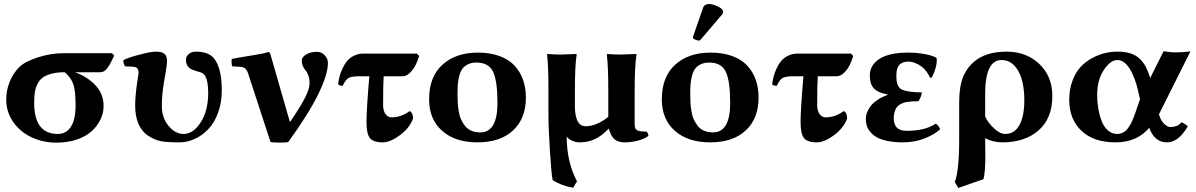

<svg xmlns="http://www.w3.org/2000/svg" viewBox="-20 -702 5978 960"><path d="M480 -340.8C487.1 -340.8 493.7 -342.4 499.5 -345.5C505.4 -348.6 510.9 -353.6 516.1 -360.6C521.3 -367.6 525.5 -373.8 528.6 -379.2C531.7 -384.5 535.6 -392.3 540.5 -402.3L550.8 -423.8L540 -436H298.8C254.9 -436 211.3 -429 168.2 -414.8C125.1 -400.6 94.4 -384.4 76.2 -366.2C55.3 -345.4 39.3 -320.8 28.1 -292.5C16.8 -264.2 11.2 -234.7 11.2 -204.1C11.2 -163.1 22.6 -126.1 45.4 -93C68.2 -60 98.6 -34.3 136.7 -16.1C174.8 2.1 216.6 11.2 262.2 11.2C300.3 11.2 334.8 5.9 365.7 -4.9C396.6 -15.6 421.5 -29.9 440.2 -47.6C458.9 -65.3 473.2 -84.9 483.2 -106.2C493.1 -127.5 498 -149.4 498 -171.9C498 -212.9 484 -248 455.8 -277.1C427.7 -306.2 393.7 -327.5 354 -340.8ZM269 -32.2C190.3 -32.2 150.9 -84.1 150.9 -188C150.9 -208.5 152 -226.1 154.3 -240.7C156.6 -255.4 161.1 -269.4 167.7 -282.7C174.4 -296.1 183.3 -306.7 194.6 -314.7C205.8 -322.7 220.5 -329 238.8 -333.7C257 -338.5 278.8 -340.8 304.2 -340.8C326 -321.6 340.4 -300.8 347.4 -278.3C354.4 -255.9 357.9 -221.4 357.9 -174.8C357.9 -128.3 350.2 -92.9 334.7 -68.6C319.3 -44.4 297.4 -32.2 269 -32.2Z M1088.9 -250C1088.9 -324.9 1075.8 -378.3 1049.8 -410.2C1031.6 -432.6 1001.3 -443.8 959 -443.8C944.3 -443.8 932.5 -439.7 923.3 -431.4C914.2 -423.1 909.7 -413.9 909.7 -403.8C909.7 -385.9 915 -372.2 925.8 -362.8C932.9 -356.9 946.3 -351.1 965.8 -345.2C966.1 -345.2 968 -344.7 971.4 -343.8C974.9 -342.8 977.2 -342.1 978.5 -341.8C979.8 -341.5 982 -340.7 985.1 -339.6C988.2 -338.5 990.6 -337.3 992.4 -336.2C994.2 -335 996.2 -333.5 998.3 -331.5C1000.4 -329.6 1002.3 -327.5 1003.9 -325.2C1015.3 -308.3 1021 -279.1 1021 -237.8C1021 -178.5 1008.6 -129.6 983.9 -90.8C958.8 -51.8 930.2 -32.2 897.9 -32.2C870 -32.2 844.8 -45.8 822.5 -73C800.2 -100.2 789.1 -133.1 789.1 -171.9C789.1 -209.6 793 -251.3 800.8 -296.9C801.8 -303.7 803.6 -314.3 806.4 -328.6C809.2 -342.9 811.3 -355.8 812.7 -367.2C814.2 -378.6 814.9 -389.2 814.9 -398.9C814.9 -415.2 810.4 -426.8 801.3 -433.6C792.2 -440.4 778.3 -443.8 759.8 -443.8C742.8 -443.8 714.6 -438.6 675 -428.2C635.5 -417.8 609.4 -408.7 596.7 -400.9C596.7 -387.9 599.8 -377.6 606 -370.1C607.9 -370.1 613.4 -370 622.6 -369.6C631.7 -369.3 639.6 -368.8 646.5 -368.2C653.3 -367.5 658 -366.5 660.6 -365.2C663.9 -363.6 666.7 -360.4 669.2 -355.7C671.6 -351 672.9 -346 672.9 -340.8C672.9 -335.3 671.9 -327.3 669.9 -316.9C668 -306.5 666.7 -297.9 666 -291C659.2 -244.5 655.8 -205.7 655.8 -174.8C655.8 -100.9 678.7 -49.6 724.6 -21C745.8 -7.6 766.4 0.8 786.6 4.4C807.1 8 837.6 9.8 877.9 9.8C903.6 9.8 928.9 4.1 953.6 -7.3C978.4 -18.7 1000.9 -34.9 1021.2 -55.9C1041.6 -76.9 1057.9 -104.3 1070.3 -138.2C1082.7 -172 1088.9 -209.3 1088.9 -250Z M1221.7 -331.1 1332.5 7.8C1337.4 9.8 1352.2 10.8 1377 11C1401.7 11.1 1416.5 10.1 1421.4 7.8C1488.1 -84 1537.8 -163.2 1570.6 -229.7C1603.3 -296.3 1619.6 -348.8 1619.6 -387.2C1619.6 -401.5 1614.3 -414.4 1603.5 -425.8C1592.8 -437.2 1580.1 -442.9 1565.4 -442.9C1542.6 -442.9 1524.2 -438.3 1510 -429.2C1495.8 -420.1 1488.8 -410.6 1488.8 -400.9C1488.8 -389.8 1490.8 -379.8 1494.9 -370.8C1498.9 -361.9 1503.4 -354.7 1508.3 -349.4C1513.2 -344 1517.7 -335.8 1521.7 -324.7C1525.8 -313.6 1527.8 -300.8 1527.8 -286.1C1527.8 -268.6 1521.4 -246.5 1508.5 -220C1495.7 -193.4 1471.8 -154 1437 -101.6C1433.1 -95.7 1430.8 -92.8 1430.2 -92.8C1429.5 -92.8 1428.7 -94.6 1427.7 -98.1L1332.5 -429.2C1331.2 -434.4 1329.8 -437.8 1328.1 -439.5C1326.5 -441.1 1324.1 -441.9 1320.8 -441.9C1309.4 -437 1280 -430.9 1232.7 -423.6C1185.3 -416.3 1154 -410.8 1138.7 -407.2C1137.7 -403.6 1137.5 -397.5 1137.9 -388.7C1138.4 -379.9 1139.6 -373.7 1141.6 -370.1L1178.7 -368.2C1190.8 -367.5 1199.9 -364.7 1206.1 -359.6C1212.2 -354.6 1217.4 -345.1 1221.7 -331.1Z M1826.7 -320.8C1817.2 -210.1 1812.5 -133.8 1812.5 -91.8C1812.5 -53.1 1818.1 -26.4 1829.3 -12C1840.6 2.5 1862 9.8 1893.6 9.8C1918.6 9.8 1947.3 -2.1 1979.5 -25.9C2011.7 -49.6 2033.7 -77.6 2045.4 -109.9C2045.4 -118.7 2043.7 -126.8 2040.3 -134.3C2036.9 -141.8 2032.6 -145.7 2027.3 -146C1999.3 -125.5 1969.4 -115.2 1937.5 -115.2C1925.5 -115.2 1915.4 -120.7 1907.5 -131.6C1899.5 -142.5 1895.5 -158 1895.5 -178.2C1895.5 -249.2 1896.5 -296.7 1898.4 -320.8H1993.7C2006.3 -320.8 2018.6 -326.8 2030.5 -338.9C2042.4 -350.9 2051.8 -363.9 2058.6 -377.9C2065.4 -391.9 2071.1 -406.6 2075.7 -421.9L2064.5 -434.1H1797.4C1779.8 -434.1 1763.8 -430.4 1749.3 -423.1C1734.8 -415.8 1723.1 -406.7 1714.4 -395.8C1705.6 -384.8 1697.9 -372.1 1691.4 -357.4C1684.9 -342.8 1680.2 -329.4 1677.2 -317.4C1674.3 -305.3 1672 -293.1 1670.4 -280.8C1674 -275.6 1681.6 -272.9 1693.4 -272.9C1703.1 -293.8 1713.2 -307 1723.6 -312.5C1734 -318 1752 -320.8 1777.3 -320.8Z M2125.5 -205.1C2125.5 -138.7 2147.2 -86.3 2190.7 -47.9C2234.1 -9.4 2293.1 9.8 2367.7 9.8C2443.5 9.8 2502.8 -10.2 2545.4 -50C2588.1 -89.9 2609.4 -144.5 2609.4 -213.9C2609.4 -246.1 2604.7 -275.6 2595.5 -302.2C2586.2 -328.9 2572.1 -352.6 2553.2 -373.3C2534.3 -394 2509.3 -410.1 2478 -421.6C2446.8 -433.2 2410.6 -439 2369.6 -439C2295.7 -439 2236.6 -418.8 2192.1 -378.4C2147.7 -338.1 2125.5 -280.3 2125.5 -205.1ZM2362.3 -389.2C2403.3 -389.2 2431.1 -373.7 2445.6 -342.8C2460 -311.8 2467.3 -259.9 2467.3 -187C2467.3 -89 2438.6 -40 2381.3 -40C2364.7 -40 2349.9 -42.8 2336.9 -48.3C2323.9 -53.9 2313.4 -61.8 2305.4 -72C2297.4 -82.3 2290.8 -93.2 2285.4 -104.7C2280 -116.3 2276.1 -129.8 2273.7 -145.3C2271.2 -160.7 2269.6 -174.6 2268.8 -187C2268 -199.4 2267.6 -213.1 2267.6 -228C2267.6 -247.9 2268.1 -264.7 2269 -278.6C2270 -292.4 2272.4 -306.8 2276.1 -321.8C2279.9 -336.8 2285.1 -348.8 2291.7 -357.9C2298.4 -367 2307.7 -374.5 2319.6 -380.4C2331.5 -386.2 2345.7 -389.2 2362.3 -389.2Z M2854.5 -248C2854.5 -333.3 2857.4 -393.7 2863.3 -429.2L2862.3 -432.1L2785.2 -429.2C2762.4 -429.2 2739.7 -430.2 2717.3 -432.1L2715.3 -429.2C2719.9 -391.8 2722.2 -331.7 2722.2 -249V-129.9C2722.2 -86.9 2724.6 -26.4 2729.5 51.5C2734.4 129.5 2738.9 178.4 2743.2 198.2C2773.1 217.8 2807.5 230.6 2846.2 236.8C2854.3 221.2 2860.7 210.6 2865.2 205.1C2830.7 140.3 2813.5 65.3 2813.5 -20C2819.3 -10.6 2828.6 -3.3 2841.3 2C2854 7.2 2866.4 9.8 2878.4 9.8C2906.1 9.8 2931.4 4.4 2954.3 -6.3C2977.3 -17.1 3000 -34.3 3022.5 -58.1H3024.4C3031.2 -33 3040.7 -15.5 3052.7 -5.4C3064.8 4.7 3081.7 9.8 3103.5 9.8C3125 9.8 3146.6 7 3168.5 1.5C3190.3 -4.1 3208.2 -12.2 3222.2 -22.9C3221.2 -32.4 3217.9 -39.4 3212.4 -43.9C3190.3 -43.9 3174.9 -46.1 3166.3 -50.3C3157.6 -54.5 3153.3 -64.5 3153.3 -80.1V-249C3153.3 -331.7 3156.4 -391.8 3162.6 -429.2L3161.6 -432.1L3084.5 -429.2C3061.7 -429.2 3039.1 -430.2 3016.6 -432.1L3014.2 -429.2C3019 -389.2 3021.5 -329.4 3021.5 -250V-118.2C2983.4 -86.6 2945.3 -70.8 2907.2 -70.8C2890 -70.8 2876.9 -79.5 2867.9 -96.9C2859 -114.3 2854.5 -139 2854.5 -170.9Z M3289.1 -205.1C3289.1 -138.7 3310.8 -86.3 3354.2 -47.9C3397.7 -9.4 3456.7 9.8 3531.2 9.8C3607.1 9.8 3666.3 -10.2 3709 -50C3751.6 -89.9 3772.9 -144.5 3772.9 -213.9C3772.9 -246.1 3768.3 -275.6 3759 -302.2C3749.8 -328.9 3735.7 -352.6 3716.8 -373.3C3697.9 -394 3672.9 -410.1 3641.6 -421.6C3610.4 -433.2 3574.2 -439 3533.2 -439C3459.3 -439 3400.1 -418.8 3355.7 -378.4C3311.3 -338.1 3289.1 -280.3 3289.1 -205.1ZM3525.9 -389.2C3566.9 -389.2 3594.6 -373.7 3609.1 -342.8C3623.6 -311.8 3630.9 -259.9 3630.9 -187C3630.9 -89 3602.2 -40 3544.9 -40C3528.3 -40 3513.5 -42.8 3500.5 -48.3C3487.5 -53.9 3477 -61.8 3469 -72C3461 -82.3 3454.3 -93.2 3449 -104.7C3443.6 -116.3 3439.7 -129.8 3437.3 -145.3C3434.8 -160.7 3433.2 -174.6 3432.4 -187C3431.6 -199.4 3431.2 -213.1 3431.2 -228C3431.2 -247.9 3431.6 -264.7 3432.6 -278.6C3433.6 -292.4 3436 -306.8 3439.7 -321.8C3443.4 -336.8 3448.6 -348.8 3455.3 -357.9C3462 -367 3471.3 -374.5 3483.2 -380.4C3495 -386.2 3509.3 -389.2 3525.9 -389.2ZM3523.9 -682.1C3518.1 -682.1 3512.5 -680.6 3507.1 -677.5C3501.7 -674.4 3498 -670.2 3496.1 -665L3446.3 -522C3445.3 -519 3444.8 -516.1 3444.8 -513.2C3444.8 -509.9 3448.7 -506.8 3456.5 -503.7C3464.4 -500.6 3470.5 -499 3475.1 -499C3477.7 -499 3481.3 -501.6 3485.8 -506.8L3589.8 -628.9C3593.4 -632.8 3595.2 -637.9 3595.2 -644C3595.2 -653.2 3586.3 -661.8 3568.6 -669.9C3550.9 -678.1 3536 -682.1 3523.9 -682.1Z M3997.1 -320.8C3987.6 -210.1 3982.9 -133.8 3982.9 -91.8C3982.9 -53.1 3988.5 -26.4 3999.8 -12C4011 2.5 4032.4 9.8 4064 9.8C4089 9.8 4117.7 -2.1 4149.9 -25.9C4182.1 -49.6 4204.1 -77.6 4215.8 -109.9C4215.8 -118.7 4214.1 -126.8 4210.7 -134.3C4207.3 -141.8 4203 -145.7 4197.8 -146C4169.8 -125.5 4139.8 -115.2 4107.9 -115.2C4095.9 -115.2 4085.9 -120.7 4077.9 -131.6C4069.9 -142.5 4065.9 -158 4065.9 -178.2C4065.9 -249.2 4066.9 -296.7 4068.8 -320.8H4164.1C4176.8 -320.8 4189 -326.8 4200.9 -338.9C4212.8 -350.9 4222.2 -363.9 4229 -377.9C4235.8 -391.9 4241.5 -406.6 4246.1 -421.9L4234.9 -434.1H3967.8C3950.2 -434.1 3934.2 -430.4 3919.7 -423.1C3905.2 -415.8 3893.6 -406.7 3884.8 -395.8C3876 -384.8 3868.3 -372.1 3861.8 -357.4C3855.3 -342.8 3850.6 -329.4 3847.7 -317.4C3844.7 -305.3 3842.4 -293.1 3840.8 -280.8C3844.4 -275.6 3852.1 -272.9 3863.8 -272.9C3873.5 -293.8 3883.6 -307 3894 -312.5C3904.5 -318 3922.4 -320.8 3947.8 -320.8Z M4521 -394C4543.5 -394 4566.4 -385.3 4589.8 -367.7C4604.8 -356.3 4618.5 -338.1 4630.9 -313L4638.2 -314C4646.6 -328.6 4653.4 -345.2 4658.4 -363.8C4663.5 -382.3 4665 -398.1 4663.1 -411.1L4660.6 -414.1C4645.7 -421.9 4625.3 -428 4599.6 -432.4C4573.9 -436.8 4548 -439 4522 -439C4457.8 -439 4409.7 -428.5 4377.4 -407.7C4345.2 -386.9 4329.1 -359.4 4329.1 -325.2C4329.1 -294.6 4336.4 -272.3 4351.1 -258.3C4365.7 -244.3 4387.7 -234.9 4417 -230V-227.1C4398.8 -220.5 4382.7 -212.6 4368.9 -203.4C4355.1 -194.1 4344.5 -185.1 4337.2 -176.5C4329.8 -167.9 4324 -158.9 4319.6 -149.4C4315.2 -140 4312.3 -132.1 4311 -125.7C4309.7 -119.4 4309.1 -113.4 4309.1 -107.9C4309.1 -96.5 4310.5 -85.8 4313.2 -75.7C4316 -65.6 4321.5 -55.2 4329.8 -44.4C4338.1 -33.7 4348.9 -24.4 4362.1 -16.6C4375.2 -8.8 4393.1 -2.4 4415.5 2.4C4438 7.3 4464 9.8 4493.7 9.8C4533 9.8 4569 3.4 4601.6 -9.3C4634.1 -22 4660.5 -37.3 4680.7 -55.2C4675.1 -69.8 4667.6 -79.3 4658.2 -83.5C4623.7 -59.7 4575.2 -47.9 4512.7 -47.9C4470.1 -47.9 4448.7 -68.8 4448.7 -110.8C4448.7 -122.2 4450 -132.4 4452.6 -141.4C4455.2 -150.3 4458.5 -157.7 4462.4 -163.6C4466.3 -169.4 4471.7 -174.5 4478.5 -178.7C4485.4 -182.9 4491.9 -186.1 4498 -188.2C4504.2 -190.3 4512 -192 4521.5 -193.1C4530.9 -194.3 4539.1 -195 4545.9 -195.3C4552.7 -195.6 4561.4 -195.8 4571.8 -195.8C4576.7 -202 4580.7 -209.6 4584 -218.8C4587.2 -227.9 4588.9 -235 4588.9 -240.2C4565.1 -240.2 4545.5 -241.4 4530 -243.7C4514.6 -245.9 4502.2 -248.9 4492.9 -252.7C4483.6 -256.4 4476.7 -262.3 4472.2 -270.3C4467.6 -278.2 4464.8 -286.2 4463.6 -294.2C4462.5 -302.2 4461.9 -313.5 4461.9 -328.1C4461.9 -372.1 4481.6 -394 4521 -394Z M5101.6 -200.2C5101.6 -147.5 5093.4 -106.3 5077.1 -76.7C5060.9 -47 5037.1 -32.2 5005.9 -32.2C4988.6 -32.2 4970 -41.6 4950 -60.3C4929.9 -79 4915.2 -98.6 4905.8 -119.1V-231.9C4905.8 -345.2 4933.1 -401.9 4987.8 -401.9C5022.3 -401.9 5049.9 -384.1 5070.6 -348.6C5091.2 -313.2 5101.6 -263.7 5101.6 -200.2ZM4897.5 193.8C4903.6 169.4 4906.7 130.5 4906.7 77.1C4906.7 67.4 4906.6 52.5 4906.2 32.5C4905.9 12.5 4905.8 -2.1 4905.8 -11.2C4931.8 2.8 4960.4 9.8 4991.7 9.8C5066.9 9.8 5127.4 -10.3 5173.1 -50.3C5218.8 -90.3 5241.7 -147.6 5241.7 -222.2C5241.7 -287.3 5220.1 -340.5 5177 -381.8C5133.9 -423.2 5079.1 -443.8 5012.7 -443.8C4942.1 -443.8 4887 -426.3 4847.7 -391.1C4837.9 -382.3 4829.6 -373.6 4822.8 -365C4815.9 -356.4 4808.5 -344.3 4800.5 -328.9C4792.6 -313.4 4786.5 -293.6 4782.2 -269.5C4778 -245.4 4775.9 -217.6 4775.9 -186V-6.8C4775.9 99.6 4768.6 171.2 4753.9 208L4771.5 237.8Z M5680.2 -206.1 5667 -168 5656.2 -136.2C5653.6 -129.1 5650.1 -119.7 5645.5 -108.2C5641 -96.6 5637 -87.9 5633.5 -82C5630.1 -76.2 5625.8 -69.5 5620.6 -62C5615.4 -54.5 5610.3 -49 5605.2 -45.4C5600.2 -41.8 5594.3 -38.7 5587.6 -36.1C5581 -33.5 5573.7 -32.2 5565.9 -32.2C5548 -32.2 5532.2 -38.4 5518.6 -50.8C5504.9 -63.2 5494.4 -79.4 5487.1 -99.6C5479.7 -119.8 5474.4 -140.5 5470.9 -161.6C5467.5 -182.8 5465.8 -204.3 5465.8 -226.1C5465.8 -276.9 5476.9 -318.8 5499 -352.1C5521.2 -385.3 5543.8 -401.9 5566.9 -401.9C5589.7 -401.9 5610.3 -387.2 5628.7 -357.9C5647.1 -328.6 5661.5 -289.7 5671.9 -241.2ZM5566.9 -443.8C5546.7 -443.8 5526.3 -441.5 5505.6 -436.8C5484.9 -432 5463.6 -423.8 5441.7 -412.1C5419.7 -400.4 5400.3 -385.7 5383.5 -367.9C5366.8 -350.2 5353 -327 5342.3 -298.3C5331.5 -269.7 5326.2 -237.6 5326.2 -202.1C5326.2 -138.3 5346.4 -87.1 5387 -48.3C5427.5 -9.6 5484.5 9.8 5558.1 9.8C5629.1 9.8 5685.1 -14.5 5726.1 -63C5743.7 -14.5 5773.3 9.8 5814.9 9.8C5853.4 9.8 5888 -16.9 5918.9 -70.3C5905.6 -82 5895 -88.7 5887.2 -90.3C5874.8 -74.7 5855.8 -66.9 5830.1 -66.9C5822.3 -66.9 5812.4 -72.3 5800.5 -83.3C5788.7 -94.2 5780.1 -110 5774.9 -130.9L5932.1 -444.8C5900.2 -441.6 5874.5 -439.9 5855 -439.9C5842.6 -439.9 5823.6 -441.9 5797.9 -445.8L5731 -312C5724.4 -333.5 5717.3 -351.7 5709.5 -366.7C5701.7 -381.7 5691.6 -395.3 5679.2 -407.5C5666.8 -419.7 5651.4 -428.8 5632.8 -434.8C5614.3 -440.8 5592.3 -443.8 5566.9 -443.8Z"/></svg>

Font: Linux Biolinum G
Style: Bold
Weight: 700
Designer: Philipp H. Poll
Foundry: Philipp H. Poll
Version: Version 1.1.0